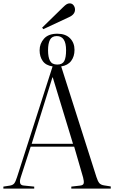

<svg xmlns="http://www.w3.org/2000/svg" viewBox="-25 -1119 677 1139"><path d="M232 -946 225 -955 349 -1076Q362 -1089 370.5 -1094Q379 -1099 388 -1099Q403 -1099 411.5 -1087.5Q420 -1076 420 -1062Q420 -1033 384 -1017ZM-5 0V-12L34 -18Q51 -21 59 -30.5Q67 -40 76 -68L287 -725Q247 -731 228.5 -757Q210 -783 210 -821Q210 -860 236 -889.5Q262 -919 315 -919Q364 -919 390.5 -892Q417 -865 417 -823Q417 -784 397 -757.5Q377 -731 338 -725L547 -69Q555 -44 564 -33Q573 -22 594 -19L632 -13V0H398V-12L450 -18Q469 -20 471.5 -31.5Q474 -43 468 -66L415 -249H157L98 -67Q91 -46 94.5 -32.5Q98 -19 119 -18L178 -12V0ZM315 -736Q345 -736 356 -756.5Q367 -777 367 -821Q367 -905 312 -905Q283 -905 271.5 -883Q260 -861 260 -821Q260 -779 272 -757.5Q284 -736 315 -736ZM163 -266H408L288 -660H286Z"/></svg>

Font: Literata 72pt Light
Style: Regular
Weight: 300
Designer: Latin by Veronika Burian and Jose Scaglione. Greek by Irene Vlachou. Cyrillic by Vera Evstafieva.
Foundry: TypeTogether
Version: Version 3.002